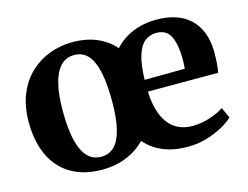

<svg xmlns="http://www.w3.org/2000/svg" viewBox="-83 -691 1076 834"><g transform="rotate(-15 455.5 -273.5)"><path d="M284 11Q221.5 11 173.2 -8.5Q125 -28 92.5 -64.8Q60 -101.5 43.2 -153.5Q26.5 -205.5 26.5 -270Q26.5 -342 48.8 -396Q71 -450 109.5 -486Q148 -522 196.8 -540Q245.5 -558 298.5 -558Q361.5 -558 409 -537.5Q456.5 -517 488 -480.5Q522 -518 570.2 -538Q618.5 -558 675.5 -558Q775 -558 828.5 -506.5Q882 -455 884 -361Q884 -328 882.2 -305Q880.5 -282 876.5 -265.5H561Q562.5 -219.5 572.8 -183.5Q583 -147.5 601.8 -122.2Q620.5 -97 648 -84Q675.5 -71 711.5 -71Q750 -71 790 -84.2Q830 -97.5 852 -113.5L874 -66Q858 -49 826.2 -31.2Q794.5 -13.5 753.5 -1.2Q712.5 11 668.5 11Q603.5 11 555.8 -9.2Q508 -29.5 477 -66.5Q458.5 -47 436.2 -32.5Q414 -18 389.2 -8.2Q364.5 1.5 338 6.2Q311.5 11 284 11ZM182 -280.5Q182 -225 188.2 -181.2Q194.5 -137.5 207.8 -107Q221 -76.5 242 -60.5Q263 -44.5 293 -44.5Q328.5 -44.5 352.2 -68.2Q376 -92 388 -141.2Q400 -190.5 400 -266Q400 -321 394.2 -364.5Q388.5 -408 376 -438.8Q363.5 -469.5 342.8 -485.8Q322 -502 292 -502Q256.5 -502 232.2 -478Q208 -454 195 -405.2Q182 -356.5 182 -280.5ZM560.5 -318.5 741.5 -320Q742.5 -331.5 743 -343.5Q743.5 -355.5 743.5 -365.5Q743 -428.5 725.2 -465.5Q707.5 -502.5 661.5 -502.5Q633 -502.5 611 -486Q589 -469.5 575.8 -429.8Q562.5 -390 560.5 -318.5Z"/></g></svg>

Font: Merriweather 48pt
Style: Bold
Weight: 700
Version: Version 2.100